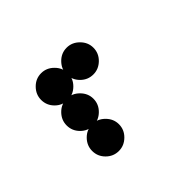

<svg xmlns="http://www.w3.org/2000/svg" viewBox="-110 -694 887 887"><g transform="rotate(-45 333.5 -250.0)"><path d="M395.8 -504.2Q430.8 -504.2 457.1 -477.9Q483.3 -451.7 483.3 -416.7Q483.3 -380.8 457.1 -355Q430.8 -329.2 395.8 -329.2Q360 -329.2 334.2 -355Q308.3 -380.8 308.3 -416.7Q308.3 -451.7 334.2 -477.9Q360 -504.2 395.8 -504.2ZM187.9 -457.5Q205.8 -475 229.2 -475Q252.5 -475 270 -457.5Q287.5 -440 287.5 -416.7Q287.5 -393.3 270 -375.4Q252.5 -357.5 229.2 -357.5Q205.8 -357.5 187.9 -375.4Q170 -393.3 170 -416.7Q170 -440 187.9 -457.5ZM229.2 -170.8Q264.2 -170.8 290.4 -144.6Q316.7 -118.3 316.7 -83.3Q316.7 -47.5 290.4 -21.7Q264.2 4.2 229.2 4.2Q193.3 4.2 167.5 -21.7Q141.7 -47.5 141.7 -83.3Q141.7 -118.3 167.5 -144.6Q193.3 -170.8 229.2 -170.8ZM229.2 -337.5Q264.2 -337.5 290.4 -311.2Q316.7 -285 316.7 -250Q316.7 -214.2 290.4 -188.3Q264.2 -162.5 229.2 -162.5Q193.3 -162.5 167.5 -188.3Q141.7 -214.2 141.7 -250Q141.7 -285 167.5 -311.2Q193.3 -337.5 229.2 -337.5ZM229.2 -504.2Q264.2 -504.2 290.4 -477.9Q316.7 -451.7 316.7 -416.7Q316.7 -380.8 290.4 -355Q264.2 -329.2 229.2 -329.2Q193.3 -329.2 167.5 -355Q141.7 -380.8 141.7 -416.7Q141.7 -451.7 167.5 -477.9Q193.3 -504.2 229.2 -504.2Z"/></g></svg>

Font: 0xA000-Dots-Mono
Style: Dots-Mono
Weight: 400
Version: Version 0.1